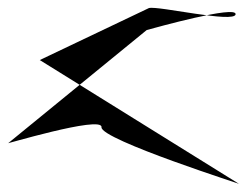

<svg xmlns="http://www.w3.org/2000/svg" viewBox="-190 -599 626 486"><path d="M66.9 -277C63.7 -245.6 437.2 -127.2 415.3 -133.4L-89.3 -447L187 -578.6C210.2 -584.8 404 -539.4 406.4 -562.9C408.8 -586.4 204.2 -529.1 181.4 -523C181.4 -523 -168.4 -237.4 -168.7 -237C-192 -228.8 70.1 -308.4 66.9 -277Z"/></svg>

Font: AnarchicType
Style: Slant
Weight: 400
Version: Version Something